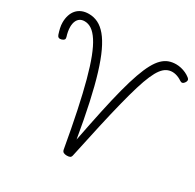

<svg xmlns="http://www.w3.org/2000/svg" viewBox="-259 -1552 1874 1849"><g transform="rotate(30 678.5 -627.5)"><path d="M710 17Q688 17 674 9.5Q660 2 656 -18Q617 -240 580.5 -413Q544 -586 509 -716Q474 -846 439 -936.5Q404 -1027 367.5 -1083Q331 -1139 293.5 -1164.5Q256 -1190 214 -1190Q183 -1190 162 -1176Q141 -1162 130 -1135.5Q119 -1109 119 -1073Q119 -1048 124 -1021.5Q129 -995 137 -970Q142 -953 135 -943Q128 -933 109 -927Q90 -921 77.5 -926.5Q65 -932 59 -949Q48 -982 41 -1013Q34 -1044 34 -1074Q34 -1118 46 -1155Q58 -1192 81 -1218Q104 -1244 137.5 -1258Q171 -1272 214 -1272Q269 -1272 317 -1248.5Q365 -1225 408.5 -1173Q452 -1121 492 -1036Q532 -951 569.5 -828Q607 -705 643 -540.5Q679 -376 715 -164Q753 -360 786 -514Q819 -668 849.5 -784.5Q880 -901 909.5 -984.5Q939 -1068 969.5 -1124Q1000 -1180 1033.5 -1212.5Q1067 -1245 1104 -1258.5Q1141 -1272 1185 -1272Q1212 -1272 1240 -1265.5Q1268 -1259 1294 -1247Q1320 -1235 1340 -1219Q1357 -1206 1357 -1192.5Q1357 -1179 1345 -1163Q1335 -1149 1322.5 -1146.5Q1310 -1144 1296 -1154Q1280 -1165 1262.5 -1173Q1245 -1181 1226.5 -1185.5Q1208 -1190 1190 -1190Q1157 -1190 1128 -1175Q1099 -1160 1073 -1126Q1047 -1092 1021 -1032.5Q995 -973 968 -884.5Q941 -796 910 -673Q879 -550 842.5 -387.5Q806 -225 762 -18Q758 4 745.5 10.5Q733 17 710 17Z"/></g></svg>

Font: Playwrite VN
Style: Regular
Weight: 400
Designer: Veronika Burian, José Scaglione
Foundry: TypeTogether
Version: Version 1.002